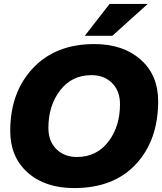

<svg xmlns="http://www.w3.org/2000/svg" viewBox="-20 -946 824 976"><path d="M357 10Q209 10 120.5 -69Q32 -148 32 -280Q32 -477 147.5 -599.5Q263 -722 459 -722Q606 -722 695 -643Q784 -564 784 -432Q784 -233 671 -111.5Q558 10 357 10ZM371 -148Q471 -148 530.5 -225.5Q590 -303 590 -416Q590 -484 549.5 -524Q509 -564 445 -564Q345 -564 285.5 -486.5Q226 -409 226 -296Q226 -228 266.5 -188Q307 -148 371 -148ZM551 -764H411L537 -926H731Z"/></svg>

Font: Creato Display Black
Style: Italic
Weight: 900
Italic angle: -10°
Version: Version 1.000